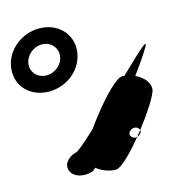

<svg xmlns="http://www.w3.org/2000/svg" viewBox="-547 -1088 1534 1655"><g transform="rotate(-15 220.0 -260.0)"><path d="M68.6 -660.4C61.1 -586.6 -6.3 -526.7 -85.8 -526.7C-163.9 -526.7 -220.1 -586.6 -212.6 -660.4C-205.1 -734.3 -136.1 -795.2 -58.6 -795.2C19.5 -795.2 76.1 -734.3 68.6 -660.4ZM221.2 -660.4C236.9 -815.3 118.7 -934.5 -45.4 -934.5C-207.6 -934.5 -350.5 -815.3 -366.2 -660.4C-381.8 -506.5 -266.2 -386.4 -101.1 -386.4C67.5 -386.4 205.6 -506.5 221.2 -660.4ZM472.6 146.6C474.6 126.8 498.6 104.8 525.7 104.8C553.3 104.8 573.8 126.8 571.8 146.6C569.8 166.4 544.2 189.4 517.1 189.4C491.5 189.4 470.6 166.4 472.6 146.6ZM55.8 237.6C45.9 334.5 179.2 413.2 280.4 413.2C381.5 413.2 753.7 -78 763.6 -174.9C773.4 -271.8 640.1 -350.5 538.9 -350.5C437.8 -350.5 65.6 140.7 55.8 237.6ZM807.6 -563.5C829.1 -643 50.8 181 -16.7 181C-96.8 203.2 -136.6 264.5 -111.1 321.5C-85.6 379.5 -2.9 400.5 74.5 378C137.5 378 801.7 -505.5 807.6 -563.5Z"/></g></svg>

Font: AnarchicType
Style: Slant
Weight: 400
Version: Version Something